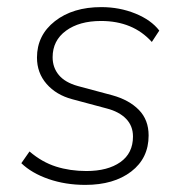

<svg xmlns="http://www.w3.org/2000/svg" viewBox="-20 -512 515 540"><path d="M220 8Q164 8 116.5 -8.5Q69 -25 40 -53L63 -86Q98 -56 137.5 -43.5Q177 -31 223 -31Q283 -31 318.5 -56Q354 -81 354 -128Q354 -158 334.5 -178Q315 -198 280 -207L183 -233Q138 -245 111 -276Q84 -307 84 -350Q84 -413 134.5 -452.5Q185 -492 265 -492Q316 -492 360.5 -474Q405 -456 428 -426L407 -394Q354 -453 264 -453Q203 -453 165.5 -425.5Q128 -398 128 -351Q128 -322 145.5 -301Q163 -280 199 -270L296 -244Q343 -231 370.5 -203Q398 -175 398 -131Q398 -67 349 -29.5Q300 8 220 8Z"/></svg>

Font: Nunito Sans ExtraLight
Style: Italic
Weight: 200
Italic angle: -9°
Designer: Vernon Adams
Foundry: Vernon Adams
Version: Version 3.006; ttfautohint (v1.8.3)